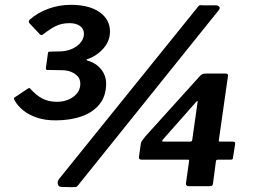

<svg xmlns="http://www.w3.org/2000/svg" viewBox="-20 -772 1051 796"><path d="M101 -677Q99 -680 99.5 -684Q100 -688 104 -691Q135 -719 180 -735.5Q225 -752 273 -752Q350 -752 393 -721.5Q436 -691 436 -641Q436 -602 408.5 -571Q381 -540 343 -527Q339 -526 338.5 -524Q338 -522 342 -521Q378 -511 399 -485Q420 -459 420 -425Q420 -375 393.5 -341Q367 -307 319.5 -290Q272 -273 210 -273Q167 -273 134 -284Q101 -295 77.5 -313.5Q54 -332 41 -355Q36 -364 39 -367L96 -405Q103 -409 106 -404Q131 -376 156.5 -363Q182 -350 215 -350Q256 -350 284.5 -371Q313 -392 313 -425Q313 -443 302.5 -455Q292 -467 275 -474Q258 -481 236 -481L177 -482Q170 -482 170 -489L179 -553Q179 -558 189 -558L232 -559Q258 -560 280 -570Q302 -580 315 -596.5Q328 -613 328 -632Q328 -652 312 -664Q296 -676 268 -676Q235 -676 210.5 -663.5Q186 -651 158 -629Q151 -624 145 -630L101 -677ZM303 -3Q298 3 293 3.5Q288 4 278 4L236 3Q223 3 220 -8Q217 -19 224 -29L800 -743Q806 -751 811 -750.5Q816 -750 823 -750H876Q883 -750 888.5 -744.5Q894 -739 887 -730ZM809 -457Q815 -463 819.5 -465Q824 -467 834 -467H916Q927 -467 925 -456L887 -189Q887 -185 891 -185H945Q956 -185 955 -176L946 -119Q946 -113 943.5 -111.5Q941 -110 935 -110H883Q875 -110 875 -102L863 -11Q862 -4 858.5 -2Q855 0 846 0H764Q750 0 751 -12L764 -105Q765 -110 759 -110H567Q555 -110 556 -121L564 -177Q565 -183 569.5 -189.5Q574 -196 583 -207L809 -457ZM769 -185Q776 -185 777 -192L799 -348Q800 -354 798 -353.5Q796 -353 791 -347L655 -193Q649 -185 656 -185Z"/></svg>

Font: Libre Franklin
Style: Bold Italic
Weight: 700
Italic angle: -8°
Designer: Pablo Impallari, Rodrigo Fuenzalida, Nhung Nguyen
Foundry: Impallari Type
Version: Version 3.000